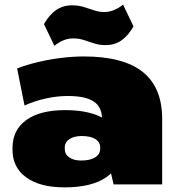

<svg xmlns="http://www.w3.org/2000/svg" viewBox="-20 -797 767 830"><path d="M421 -214V-283Q421 -334 385.5 -358Q350 -382 273 -382Q227 -382 179 -371.5Q131 -361 86 -341L54 -501Q92 -516 141.5 -528Q191 -540 243.5 -546.5Q296 -553 342 -553Q513 -553 597 -486Q681 -419 681 -283V0H471ZM259 13Q153 13 93.5 -30Q34 -73 34 -150V-157Q34 -235 93.5 -278Q153 -321 262 -321Q375 -321 438.5 -278.5Q502 -236 502 -159V-151Q502 -73 438.5 -30Q375 13 259 13ZM331 -103Q369 -103 391 -116.5Q413 -130 413 -154V-160Q413 -183 392 -196Q371 -209 333 -209Q300 -209 280 -195.5Q260 -182 260 -159V-153Q260 -130 279.5 -116.5Q299 -103 331 -103ZM170 -693Q193 -733 222.5 -753.5Q252 -774 291 -774Q318 -774 341.5 -767Q365 -760 386.5 -752.5Q408 -745 431 -745Q451 -745 471.5 -753Q492 -761 512 -777L557 -683Q535 -644 506 -623Q477 -602 436 -602Q409 -602 386.5 -609.5Q364 -617 342.5 -624Q321 -631 296 -631Q275 -631 255 -623Q235 -615 215 -599Z"/></svg>

Font: Pathway Extreme 8pt Thin 12pt Black
Style: Regular
Weight: 900
Version: Version 1.001;gftools[0.9.26]